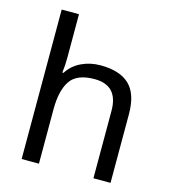

<svg xmlns="http://www.w3.org/2000/svg" viewBox="-112 -852 843 943"><g transform="rotate(15 309.0 -380.0)"><path d="M173 -537Q173 -497 168 -462H174Q200 -503 244.5 -524Q289 -545 341 -545Q439 -545 488 -498.5Q537 -452 537 -349V0H450V-343Q450 -472 330 -472Q240 -472 206.5 -421.5Q173 -371 173 -277V0H85V-760H173Z"/></g></svg>

Font: Noto Sans Vai
Style: Regular
Weight: 400
Designer: Monotype Design Team
Foundry: Monotype Imaging Inc.
Version: Version 2.001; ttfautohint (v1.8.4.7-5d5b)